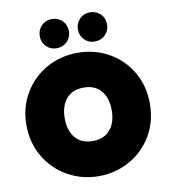

<svg xmlns="http://www.w3.org/2000/svg" viewBox="-99 -1023 987 1115"><g transform="rotate(-10 394.0 -466.0)"><path d="M30 -357Q30 -461 79 -544Q128 -627 211.5 -673.5Q295 -720 395 -720Q495 -720 578 -673.5Q661 -627 709.5 -544Q758 -461 758 -357Q758 -253 709.5 -170Q661 -87 577.5 -40Q494 7 395 7Q295 7 211.5 -40Q128 -87 79 -170Q30 -253 30 -357ZM533 -357Q533 -430 497 -472.5Q461 -515 395 -515Q328 -515 292 -472.5Q256 -430 256 -357Q256 -285 292 -242.5Q328 -200 395 -200Q461 -200 497 -242.5Q533 -285 533 -357ZM196 -852Q196 -889 220.5 -914Q245 -939 281 -939Q319 -939 343.5 -914.5Q368 -890 368 -852Q368 -816 343 -791.5Q318 -767 281 -767Q245 -767 220.5 -791.5Q196 -816 196 -852ZM421 -852Q421 -889 445.5 -914Q470 -939 506 -939Q544 -939 568.5 -914.5Q593 -890 593 -852Q593 -816 568 -791.5Q543 -767 506 -767Q470 -767 445.5 -791.5Q421 -816 421 -852Z"/></g></svg>

Font: Poppins Black A&M
Style: Regular
Weight: 900
Designer: Ninad Kale (Devanagari), Jonny Pinhorn (Latin)
Foundry: Indian Type Foundry
Version: 4.004